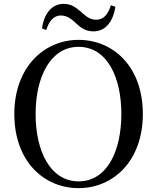

<svg xmlns="http://www.w3.org/2000/svg" viewBox="-20 -955 812 992"><path d="M197 -808 219 -800C234 -848 259 -875 294 -875C330 -875 353 -853 377 -831C398 -811 423 -793 463 -793C524 -793 564 -841 576 -920L553 -928C538 -880 515 -853 477 -853C442 -853 421 -874 396 -896C373 -916 348 -935 309 -935C249 -935 208 -887 197 -808ZM386 17C566 17 718 -124 718 -366C718 -610 566 -749 386 -749C207 -749 54 -607 54 -366C54 -121 207 17 386 17ZM386 -18C240 -18 164 -174 164 -366C164 -557 240 -713 386 -713C533 -713 607 -557 607 -366C607 -174 533 -18 386 -18Z"/></svg>

Font: Source Han Serif SC Medium
Style: Regular
Weight: 500
Designer: Ryoko NISHIZUKA 西塚涼子 (kana & ideographs); Frank Grießhammer (Latin, Greek & Cyrillic); Wenlong ZHANG 张文龙 (bopomofo); San
Foundry: Adobe
Version: Version 2.003;hotconv 1.1.1;makeotfexe 2.6.0